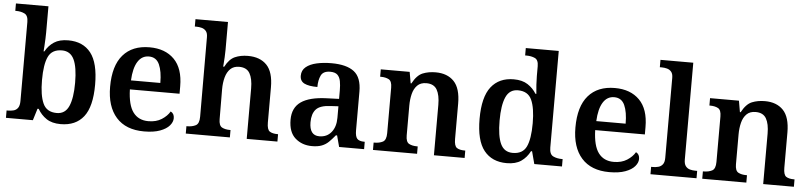

<svg xmlns="http://www.w3.org/2000/svg" viewBox="-45 -1010 5370 1271"><g transform="rotate(5 2640.0 -375.0)"><path d="M381 10Q323 10 286.5 -14.5Q250 -39 228 -78H220L196 0H17V-49H25Q45 -49 63 -53.5Q81 -58 92 -73.5Q103 -89 103 -120V-644Q103 -687 79 -699Q55 -711 23 -711H17V-760H233V-584Q233 -568 232 -544Q231 -520 229.5 -496.5Q228 -473 227 -460H232Q254 -500 290 -523.5Q326 -547 384 -547Q482 -547 534 -480.5Q586 -414 586 -270Q586 -124 533.5 -57Q481 10 381 10ZM349 -61Q405 -61 429 -115Q453 -169 453 -271Q453 -374 428.5 -425.5Q404 -477 348 -477Q282 -477 257.5 -426Q233 -375 233 -270Q233 -169 257.5 -115Q282 -61 349 -61Z M935 10Q814 10 750 -62Q686 -134 686 -265Q686 -405 748 -476.5Q810 -548 924 -548Q1028 -548 1088 -487.5Q1148 -427 1148 -308V-259H818Q821 -155 856.5 -107.5Q892 -60 958 -60Q1010 -60 1046 -83Q1082 -106 1100 -137Q1124 -125 1124 -94Q1124 -69 1103.5 -45Q1083 -21 1041 -5.5Q999 10 935 10ZM1015 -319Q1015 -396 994.5 -441.5Q974 -487 925 -487Q878 -487 851 -444Q824 -401 820 -319Z M1212 0V-49H1217Q1250 -49 1273.5 -61Q1297 -73 1297 -119L1296 -648Q1296 -675 1284.5 -688.5Q1273 -702 1255.5 -706.5Q1238 -711 1221 -711H1210V-760H1426V-574Q1426 -551 1424.5 -525Q1423 -499 1421.5 -481Q1420 -463 1420 -463H1427Q1454 -515 1491.5 -531.5Q1529 -548 1578 -548Q1658 -548 1702.5 -502Q1747 -456 1747 -354V-120Q1747 -73 1765.5 -61Q1784 -49 1818 -49H1821V0H1617V-335Q1617 -400 1596.5 -435.5Q1576 -471 1526 -471Q1490 -471 1468 -450Q1446 -429 1436 -393Q1426 -357 1426 -313L1427 -115Q1427 -72 1448 -60.5Q1469 -49 1502 -49H1505V0Z M2051 10Q1985 10 1940 -29.5Q1895 -69 1895 -152Q1895 -232 1951 -271Q2007 -310 2120 -314L2203 -317V-374Q2203 -408 2198 -434.5Q2193 -461 2177.5 -476Q2162 -491 2129 -491Q2083 -491 2068 -460Q2053 -429 2053 -383Q1996 -383 1966.5 -397.5Q1937 -412 1937 -448Q1937 -484 1963.5 -506Q1990 -528 2034.5 -538Q2079 -548 2133 -548Q2233 -548 2283 -509.5Q2333 -471 2333 -377V-120Q2333 -79 2346.5 -64Q2360 -49 2394 -49H2397V0H2231L2211 -75H2203Q2181 -48 2161.5 -29Q2142 -10 2116 0Q2090 10 2051 10ZM2094 -59Q2144 -59 2173.5 -95Q2203 -131 2203 -191V-268L2151 -265Q2081 -262 2054.5 -232.5Q2028 -203 2028 -147Q2028 -59 2094 -59Z M2456 0V-49H2460Q2494 -49 2517 -61Q2540 -73 2540 -119V-421Q2540 -464 2519 -475.5Q2498 -487 2465 -487H2461V-536H2653L2666 -461H2671Q2701 -517 2739 -532.5Q2777 -548 2825 -548Q2903 -548 2947 -502Q2991 -456 2991 -354V-120Q2991 -73 3009 -61Q3027 -49 3061 -49H3065V0H2861V-335Q2861 -400 2840.5 -435.5Q2820 -471 2770 -471Q2732 -471 2710 -449Q2688 -427 2679 -391Q2670 -355 2670 -313V-115Q2670 -72 2691 -60.5Q2712 -49 2745 -49H2749V0Z M3345 10Q3247 10 3194 -56.5Q3141 -123 3141 -267Q3141 -412 3194 -479.5Q3247 -547 3344 -547Q3401 -547 3437 -523.5Q3473 -500 3495 -464H3501Q3498 -491 3496 -524.5Q3494 -558 3494 -582V-647Q3494 -689 3470 -700Q3446 -711 3413 -711H3405V-760H3624V-118Q3624 -73 3649 -61Q3674 -49 3707 -49H3712V0H3528L3506 -83H3499Q3477 -40 3440.5 -15Q3404 10 3345 10ZM3379 -61Q3445 -61 3469.5 -112Q3494 -163 3494 -268Q3494 -369 3469.5 -423Q3445 -477 3378 -477Q3322 -477 3298 -423Q3274 -369 3274 -267Q3274 -164 3298 -112.5Q3322 -61 3379 -61Z M4027 10Q3906 10 3842 -62Q3778 -134 3778 -265Q3778 -405 3840 -476.5Q3902 -548 4016 -548Q4120 -548 4180 -487.5Q4240 -427 4240 -308V-259H3910Q3913 -155 3948.5 -107.5Q3984 -60 4050 -60Q4102 -60 4138 -83Q4174 -106 4192 -137Q4216 -125 4216 -94Q4216 -69 4195.5 -45Q4175 -21 4133 -5.5Q4091 10 4027 10ZM4107 -319Q4107 -396 4086.5 -441.5Q4066 -487 4017 -487Q3970 -487 3943 -444Q3916 -401 3912 -319Z M4300 0V-49H4313Q4330 -49 4347.5 -53.5Q4365 -58 4376.5 -72.5Q4388 -87 4388 -116V-648Q4388 -675 4376.5 -688.5Q4365 -702 4347.5 -706.5Q4330 -711 4313 -711H4300V-760H4518V-116Q4518 -87 4529.5 -72.5Q4541 -58 4558.5 -53.5Q4576 -49 4593 -49H4606V0Z M4644 0V-49H4648Q4682 -49 4705 -61Q4728 -73 4728 -119V-421Q4728 -464 4707 -475.5Q4686 -487 4653 -487H4649V-536H4841L4854 -461H4859Q4889 -517 4927 -532.5Q4965 -548 5013 -548Q5091 -548 5135 -502Q5179 -456 5179 -354V-120Q5179 -73 5197 -61Q5215 -49 5249 -49H5253V0H5049V-335Q5049 -400 5028.5 -435.5Q5008 -471 4958 -471Q4920 -471 4898 -449Q4876 -427 4867 -391Q4858 -355 4858 -313V-115Q4858 -72 4879 -60.5Q4900 -49 4933 -49H4937V0Z"/></g></svg>

Font: Noto Serif NP Hmong SemiBold
Style: Regular
Weight: 600
Designer: Dalton Maag Ltd
Foundry: Dalton Maag Ltd
Version: Version 1.001; ttfautohint (v1.8.4.7-5d5b)